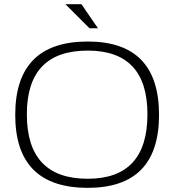

<svg xmlns="http://www.w3.org/2000/svg" viewBox="-20 -904 843 929"><path d="M404.3 -39.1Q693.4 -39.1 693.4 -351.1Q693.4 -659.2 404.3 -659.2Q109.9 -659.2 109.9 -351.1Q109.9 -39.1 404.3 -39.1ZM53.7 -348.1Q53.7 -703.1 404.3 -703.1Q749.5 -703.1 749.5 -348.1Q749.5 4.9 404.3 4.9Q53.7 4.9 53.7 -348.1ZM454.1 -767.1H413.1L296.4 -883.8H374Z"/></svg>

Font: Sansation Light
Style: Light
Weight: 300
Designer: Bernd Montag
Version: Version 1.301